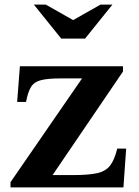

<svg xmlns="http://www.w3.org/2000/svg" viewBox="-20 -820 608 840"><path d="M532 -170 520 0H26V-23L339 -477H247Q190 -477 160 -469.5Q130 -462 116 -440Q102 -418 94 -374H55L67 -530H518V-507L210 -54H298Q368 -54 405.5 -62.5Q443 -71 462 -96Q481 -121 493 -170ZM352 -651H248L128 -800H180L300 -732L420 -800H472Z"/></svg>

Font: Libre Baskerville
Style: Bold
Weight: 700
Designer: Pablo Impallari, Rodrigo Fuenzalida
Foundry: Pablo Impallari, Rodrigo Fuenzalida
Version: Version 1.051; ttfautohint (v1.8.4.7-5d5b)